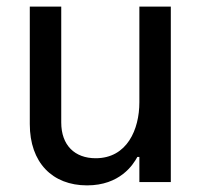

<svg xmlns="http://www.w3.org/2000/svg" viewBox="-20 -550 606 580"><path d="M243 10C342 10 382 -52 395 -76H401V0H496V-530H401V-241C401 -159 364 -72 269 -72C206 -72 165 -111 165 -180V-530H70V-175C70 -59 138 10 243 10Z"/></svg>

Font: Be Vietnam Pro
Style: Regular
Weight: 400
Designer: Lam Bao, Tony Le, Vietanh Nguyen
Foundry: Yellow Type Foundry
Version: Version 1.002